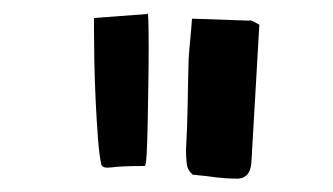

<svg xmlns="http://www.w3.org/2000/svg" viewBox="-20 -793 499 288"><path d="M197 -544Q162 -544 148 -542Q134 -540 132 -546Q129 -559 127 -585Q125 -611 123.5 -642Q122 -673 121.5 -701.5Q121 -730 121 -748Q121 -766 121 -766L201 -772Q202 -777 202.5 -763Q203 -749 203 -722.5Q203 -696 202.5 -665.5Q202 -635 201.5 -607.5Q201 -580 200 -562Q199 -544 197 -544ZM296 -528Q290 -529 283.5 -529.5Q277 -530 269 -531Q261 -538 260 -548Q259 -558 259 -568Q261 -603 261.5 -637Q262 -671 263 -705Q264 -720 265.5 -735Q267 -750 268 -765L355 -762L354 -763Q358 -762 361.5 -760Q365 -758 369 -756Q366 -704 363 -651.5Q360 -599 357 -548Q355 -526 337 -525Q317 -525 296 -528Z"/></svg>

Font: Palette Mosaic
Style: Regular
Weight: 400
Designer: Shibuyafont
Version: Version 1.001